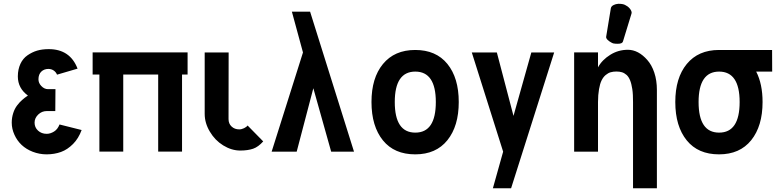

<svg xmlns="http://www.w3.org/2000/svg" viewBox="-20 -801 4103 1014"><path d="M411.1 -114.3 294.4 -143.6C287.6 -126.5 278.3 -114.3 265.6 -106.4C252.9 -98.6 240.2 -94.2 226.6 -94.2C208 -94.2 192.9 -100.1 180.7 -111.3C168.5 -122.6 162.6 -136.7 162.6 -153.3C162.6 -169.9 169.4 -184.1 182.1 -196.3C194.8 -208.5 210 -214.4 226.6 -214.4H272L272.9 -330.1H233.9C220.2 -330.1 208.5 -335.9 198.2 -346.7C188 -357.4 183.1 -369.1 183.1 -382.3C183.1 -399.9 188.5 -413.6 198.2 -422.9C208 -432.1 220.2 -437 235.4 -437C246.1 -437 255.9 -434.1 264.2 -428.2C272.5 -422.4 277.8 -415 281.2 -406.7L389.6 -438.5C363.3 -507.3 312.5 -541.5 237.3 -541.5C215.8 -541.5 194.8 -539.1 176.3 -533.7C157.7 -528.3 140.6 -519.5 125 -508.8C109.4 -498 96.7 -482.9 87.9 -463.9C79.1 -444.8 74.2 -422.9 74.2 -397.5C74.2 -355.5 92.3 -321.8 127.4 -296.4C115.7 -288.6 105.5 -280.8 96.7 -272.9C87.9 -265.1 79.1 -255.9 70.3 -244.1C61.5 -232.4 54.7 -219.2 49.8 -203.6C44.9 -188 42 -171.9 42 -153.3C42 -130.9 46.9 -109.9 56.2 -89.4C65.4 -68.8 78.1 -50.8 94.2 -35.6C110.4 -20.5 129.9 -8.3 152.8 0.5C175.8 9.3 200.2 14.2 226.1 14.2C253.4 14.2 279.3 9.8 302.2 1.5C325.2 -6.8 346.2 -21 365.7 -40.5C385.3 -60.1 400.4 -85 411.1 -114.3Z M815.4 -407.2V-0.5H941.4V-407.2H970.7V-524.4H469.2V-407.2H504.9V-0.5H630.9V-407.2Z M1061 -523.9V-199.7C1061 -167 1070.3 -135.7 1088.4 -105.5C1106.4 -75.2 1129.4 -51.3 1158.7 -33.2C1188 -15.1 1218.3 -5.9 1249 -5.9C1275.9 -5.9 1298.3 -9.3 1316.9 -15.6C1335.4 -22 1353 -35.2 1370.1 -54.2L1287.6 -138.2C1283.7 -132.8 1277.3 -127.9 1269 -124C1260.7 -120.1 1252 -117.7 1243.7 -117.7C1227.5 -117.7 1213.9 -122.6 1203.1 -132.8C1192.4 -142.6 1187 -155.8 1187 -171.9V-199.7L1187.5 -523.9Z M1580.1 -523.9 1414.6 0H1546.9L1634.8 -335L1729 0H1849.6L1617.7 -739.3H1521.5Z M2064.9 -262.2C2064.9 -369.1 2101.1 -422.9 2173.3 -422.9C2245.6 -422.9 2281.7 -369.1 2281.7 -262.2C2281.7 -154.3 2245.6 -100.6 2173.3 -100.6C2101.1 -100.6 2064.9 -154.3 2064.9 -262.2ZM1941.9 -262.2C1941.9 -176.3 1962.4 -108.9 2002.4 -59.6C2042.5 -10.3 2099.1 14.2 2172.9 14.2C2246.1 14.2 2302.7 -10.7 2342.8 -60.5C2382.8 -110.4 2402.8 -177.2 2402.8 -262.2C2402.8 -347.2 2382.8 -414.1 2342.8 -463.4C2302.7 -512.7 2246.1 -537.1 2172.9 -537.1C2099.6 -537.1 2043 -512.2 2002.4 -462.9C1961.9 -413.6 1941.9 -346.7 1941.9 -262.2Z M2637.2 0 2583 193.4H2679.2L2906.7 -523.9H2786.1L2691.9 -189L2604 -523.9H2471.7Z M3138.2 0V-261.7C3138.2 -287.6 3140.1 -310.5 3143.6 -330.1C3147 -349.6 3151.4 -364.7 3157.2 -376.5C3163.1 -388.2 3169.9 -397.5 3178.7 -404.8C3187.5 -412.1 3196.3 -417 3205.1 -419.4C3213.9 -421.9 3224.1 -423.3 3235.4 -423.3C3246.6 -423.3 3256.3 -421.9 3264.6 -419.4C3272.9 -417 3281.2 -412.1 3289.1 -405.3C3296.9 -398.4 3302.7 -388.7 3307.6 -377C3312.5 -365.2 3316.4 -349.6 3319.3 -330.6C3322.3 -311.5 3323.2 -288.6 3323.2 -262.2V-209.5V193.4H3449.2V-206.5V-326.2C3449.2 -359.4 3444.8 -389.6 3435.5 -417.5C3426.3 -445.3 3413.6 -467.3 3398.4 -484.4C3383.3 -501.5 3367.2 -515.1 3349.6 -524.4C3332 -533.7 3314 -538.1 3295.9 -538.1C3262.2 -538.1 3231.4 -529.3 3203.1 -511.7C3174.8 -494.1 3152.8 -472.2 3138.2 -445.3V-524.4H3012.2V0ZM3270 -582 3314.9 -728.5C3315.4 -730.5 3315.9 -731.9 3315.9 -733.9C3315.9 -737.3 3314.9 -741.2 3313 -745.1C3309.1 -753.4 3302.2 -761.2 3293.5 -767.6C3284.7 -773.9 3275.9 -777.8 3267.6 -779.3C3262.7 -780.3 3256.8 -780.8 3250.5 -780.8H3244.1C3235.4 -780.3 3228 -777.8 3221.7 -774.9C3212.9 -771 3207.5 -765.1 3206.1 -757.8L3181.2 -606.4C3180.7 -604 3181.6 -601.6 3182.6 -599.1C3185.5 -593.3 3190.4 -587.9 3199.2 -582C3208 -576.2 3215.3 -572.3 3221.2 -571.3C3227.1 -570.3 3234.4 -569.8 3242.7 -569.8C3251 -569.8 3257.3 -570.8 3262.2 -573.2C3266.1 -575.2 3269 -578.1 3270 -582Z M3546.4 -262.2C3546.4 -176.3 3566.9 -108.9 3606.9 -59.6C3647 -10.3 3703.6 14.2 3777.3 14.2C3850.6 14.2 3907.2 -10.7 3947.3 -60.5C3987.3 -110.4 4007.3 -177.2 4007.3 -262.2C4007.3 -325.7 3996.1 -379.4 3973.6 -422.9H4058.1L4057.6 -537.1H3777.3C3704.1 -537.1 3647.5 -512.2 3606.9 -462.9C3566.4 -413.6 3546.4 -346.7 3546.4 -262.2ZM3669.4 -262.2C3669.4 -369.1 3705.6 -422.9 3777.8 -422.9C3850.1 -422.9 3886.2 -369.1 3886.2 -262.2C3886.2 -154.3 3850.1 -100.6 3777.8 -100.6C3705.6 -100.6 3669.4 -154.3 3669.4 -262.2Z"/></svg>

Font: Tuffy
Style: Bold
Weight: 700
Designer: Thatcher Ulrich, Karoly Barta, Michael Everson
Version: Version 001.270